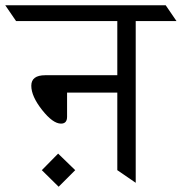

<svg xmlns="http://www.w3.org/2000/svg" viewBox="-34 -695 691 730"><path d="M412 -343H221V-251Q221 -225 198 -225Q167 -225 126 -277Q85 -329 85 -369Q85 -409 138 -409H412V-615H27L-14 -675H596L637 -615H482V0L412 -48ZM252 -48 189 15 125 -48 187 -111Z"/></svg>

Font: Halant
Style: Regular
Weight: 400
Designer: Hitesh Malaviya (Devanagari), Satya Rajpurohit (Latin)
Foundry: Indian Type Foundry
Version: Version 1.100;PS 1.0;hotconv 1.0.78;makeotf.lib2.5.61930; tt